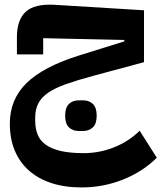

<svg xmlns="http://www.w3.org/2000/svg" viewBox="-20 -516 706 840"><path d="M337 304Q263 304 205 285Q147 266 106.5 230Q66 194 44.5 142.5Q23 91 23 25Q23 -81 96 -152.5Q169 -224 325 -273L524 -335V-341L169 -349V-278H54V-353Q54 -429 92.5 -464.5Q131 -500 219 -495L610 -471V-244L387 -184Q317 -165 269 -148Q221 -131 191 -110.5Q161 -90 147.5 -63.5Q134 -37 134 -1V11Q134 46 144.5 72.5Q155 99 180 117Q205 135 245.5 144.5Q286 154 346 154Q415 154 479 128.5Q543 103 591 56L666 174Q605 235 518.5 269.5Q432 304 337 304ZM324 57Q298 57 281.5 41Q265 25 265 -10Q265 -45 281.5 -61Q298 -77 324 -77H344Q370 -77 386.5 -61Q403 -45 403 -10Q403 25 386.5 41Q370 57 344 57Z"/></svg>

Font: IBM Plex Arabic
Style: Bold
Weight: 700
Designer: Mike Abbink, Paul van der Laan, Pieter van Rosmalen, Wael Morcos, Khajak Apelian
Foundry: Bold Monday
Version: Version 1.0